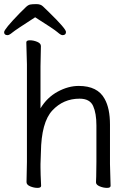

<svg xmlns="http://www.w3.org/2000/svg" viewBox="-20 -903 628 934"><path d="M515 -105 518 1Q518 11 500.5 11Q483 11 465 3.5Q447 -4 447 -16V-17Q448 -25 448 -44L449 -115V-293Q449 -352 433 -387.5Q417 -423 367 -423Q288 -423 234.5 -365.5Q181 -308 179 -162Q178 -129 177 -105V-89Q177 -59 180 1Q180 11 162.5 11Q145 11 127 3.5Q109 -4 109 -17L111 -115V-590L108 -697Q108 -707 125.5 -707Q143 -707 161 -699.5Q179 -692 179 -679L177 -580V-376Q209 -429 260.5 -457Q312 -485 363 -485Q455 -485 489 -422Q515 -376 515 -297ZM151 -819Q56 -758 40.5 -745Q25 -732 17 -732Q0 -732 0 -746.5Q0 -761 76 -839Q95 -858 106 -868.5Q117 -879 127 -881Q137 -883 157.5 -883Q178 -883 189.5 -871.5Q201 -860 220 -842Q301 -763 301 -747.5Q301 -732 284 -732Q276 -732 259.5 -746.5Q243 -761 151 -819Z"/></svg>

Font: LXGW WenKai Lite
Style: Regular
Weight: 400
Designer: LXGW / Fontworks Inc.
Foundry: LXGW / Fontworks Inc.
Version: Version 1.511; March 25, 2025